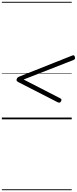

<svg xmlns="http://www.w3.org/2000/svg" viewBox="-20 -1303 839 2096"><path d="M611 -186 185 -404Q169 -412 163.5 -419.5Q158 -427 162 -439Q167 -453 175.5 -459Q184 -465 203 -472L767 -696Q779 -701 785.5 -699Q792 -697 796 -685Q801 -671 798.5 -662.5Q796 -654 782 -648L238 -435L637 -230Q648 -225 650.5 -217Q653 -209 646 -197Q640 -185 631.5 -183Q623 -181 611 -186ZM0 763H763V773H0ZM0 -20H763V0H0ZM0 -505H763V-500H0ZM0 -1283H763V-1273H0Z"/></svg>

Font: Playwrite NL Guides
Style: Regular
Weight: 400
Designer: Veronika Burian, José Scaglione
Foundry: TypeTogether
Version: Version 1.003